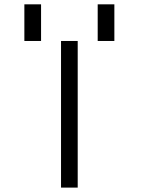

<svg xmlns="http://www.w3.org/2000/svg" viewBox="-20 -853 707 873"><path d="M500 -833.3V-666.7H424.2V-833.3ZM166.7 -833.3V-666.7H90.8V-833.3ZM257.5 0V-666.7H333.3V0Z"/></svg>

Font: 0xA000-Squareish-Mono
Style: Squareish-Mono
Weight: 400
Version: Version 0.1